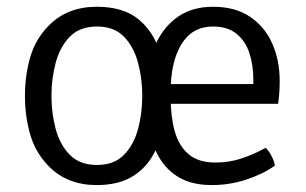

<svg xmlns="http://www.w3.org/2000/svg" viewBox="-20 -522 884 554"><path d="M459 -245.5Q459 -197.5 449.8 -151.5Q440.5 -105.5 418 -68.5Q395.5 -31.5 356.8 -9.8Q318 12 259 12Q217 12 182.8 -1.2Q148.5 -14.5 122 -41Q83 -80 67.5 -132.8Q52 -185.5 52 -245.5Q52 -305 67.5 -357.8Q83 -410.5 122 -449.5Q148.5 -476 182.8 -489.2Q217 -502.5 259 -502.5Q335 -502.5 378.8 -467Q422.5 -431.5 440.8 -372.8Q459 -314 459 -245.5ZM128.5 -245.5Q128.5 -196 140.5 -150.5Q152.5 -105 181.2 -75.5Q210 -46 260 -46Q309.5 -46 338 -75.5Q366.5 -105 378.5 -150.5Q390.5 -196 390.5 -245.5Q390.5 -294.5 378.5 -340.2Q366.5 -386 338 -415.8Q309.5 -445.5 260 -445.5Q210 -445.5 181.2 -415.8Q152.5 -386 140.5 -340.2Q128.5 -294.5 128.5 -245.5ZM439 -222.5V-279.5H711V-291.5Q711 -334 699.5 -369Q688 -404 662.2 -424.8Q636.5 -445.5 594.5 -445.5Q535 -445.5 503.8 -394.8Q472.5 -344 472.5 -258.5V-239.5Q472.5 -185.5 484.2 -143.2Q496 -101 524.2 -77Q552.5 -53 601.5 -53Q641.5 -53 677.5 -65Q713.5 -77 746.5 -95.5Q756.5 -86 764 -71Q771.5 -56 773 -44Q738.5 -19.5 690.5 -3.8Q642.5 12 591.5 12Q535.5 12 498.5 -9Q461.5 -30 440 -66.5Q418.5 -103 409.5 -149.5Q400.5 -196 400.5 -247Q400.5 -320.5 422.2 -378.2Q444 -436 487.2 -469.2Q530.5 -502.5 594.5 -502.5Q658.5 -502.5 701.2 -473.8Q744 -445 765.5 -396.5Q787 -348 787 -289Q787 -270 786 -255.5Q785 -241 782.5 -222.5Z"/></svg>

Font: Signika
Style: Regular
Weight: 300
Designer: Anna Giedry
Foundry: Anna Giedry
Version: Version 2.000